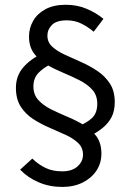

<svg xmlns="http://www.w3.org/2000/svg" viewBox="-20 -704 537 789"><path d="M235.7 64.2Q183.2 64.2 138.6 45Q94 25.9 62.8 -6.8L112.7 -52.4Q138 -28 167.1 -14Q196.1 0.1 235.7 0.1Q276 0.1 298.5 -20.1Q321.1 -40.3 321.1 -68.5Q321.1 -97.2 301.3 -116.1Q281.5 -135.1 250.1 -149.6Q218.8 -164.1 183.2 -179.3Q147.7 -194.5 116.3 -214.8Q84.9 -235.1 65.1 -266Q45.4 -297 45.4 -342.8Q45.4 -393.1 76.7 -428.4Q108.1 -463.8 154.5 -483.7L193.8 -442.8Q159 -426.2 138.1 -404.6Q117.3 -383.1 117.3 -348.4Q117.3 -315.3 137.5 -293.1Q157.6 -270.9 189.4 -255Q221.1 -239.2 257 -224.2Q292.9 -209.2 324.7 -190.2Q356.4 -171.3 376.6 -143.4Q396.7 -115.5 396.7 -72.7Q396.7 -33.3 376.1 -2.5Q355.5 28.4 319.3 46.3Q283.2 64.2 235.7 64.2ZM341.9 -141.1 296.9 -182.5Q337.2 -199.2 358.4 -219.3Q379.7 -239.4 379.7 -277.6Q379.7 -312.7 359.4 -335.2Q339.1 -357.7 307.2 -373.9Q275.4 -390.1 239.4 -405.1Q203.4 -420.1 171.6 -438.5Q139.8 -457 119.5 -484.8Q99.2 -512.5 99.2 -554Q99.2 -588.5 116.3 -618.3Q133.4 -648.2 167.1 -666.3Q200.7 -684.4 250.5 -684.4Q298 -684.4 337.3 -667.3Q376.6 -650.3 405.1 -626.5L365 -573.6Q341.4 -593.6 314.4 -607Q287.3 -620.4 254.2 -620.4Q212 -620.4 193.4 -601.5Q174.8 -582.7 174.8 -557.5Q174.8 -530.2 194.9 -511.9Q215.1 -493.6 246.5 -479.2Q278 -464.8 313.2 -449.2Q348.5 -433.7 379.9 -412.6Q411.4 -391.5 431.5 -360.9Q451.6 -330.3 451.6 -284Q451.6 -247.6 437.8 -221.5Q423.9 -195.5 399.1 -176.1Q374.3 -156.8 341.9 -141.1Z"/></svg>

Font: Source Sans 3 Variable
Style: Regular
Weight: 200
Designer: Paul D. Hunt
Foundry: Adobe Systems Incorporated
Version: Version 3.026